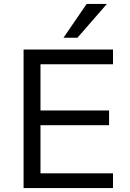

<svg xmlns="http://www.w3.org/2000/svg" viewBox="-20 -957 664 977"><path d="M100 0V-705H555V-630H186V-395H535V-320H186V-75H555V0ZM303 -765 421 -937H524L374 -765Z"/></svg>

Font: Nunito Sans 9pt
Style: Regular
Weight: 400
Version: Version 3.101;gftools[0.9.27]